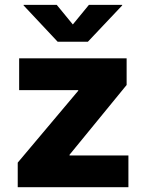

<svg xmlns="http://www.w3.org/2000/svg" viewBox="-20 -778 607 798"><path d="M53.7 0V-102.1L305.2 -400.9V-403.3H59.6V-535.6H506.3V-424.8L269 -134.8V-131.8H513.7V0ZM215.8 -757.8 282.7 -676.3 349.6 -757.8H487.8V-755.4L345.2 -604.5H219.7L78.1 -755.4V-757.8Z"/></svg>

Font: Inter 20pt ExtraBold
Style: Regular
Weight: 800
Version: Version 4.001;git-66647c0bb